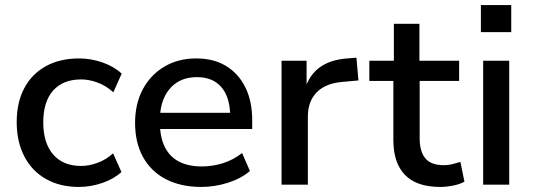

<svg xmlns="http://www.w3.org/2000/svg" viewBox="-20 -730 2107 759"><path d="M292 9Q217 9 161.5 -22.5Q106 -54 76 -112Q46 -170 46 -247Q46 -325 76 -381.5Q106 -438 161.5 -468.5Q217 -499 293 -499Q340 -499 385.5 -483Q431 -467 461 -439L428 -365Q400 -391 366 -403.5Q332 -416 301 -416Q229 -416 190 -372Q151 -328 151 -246Q151 -165 190 -119.5Q229 -74 301 -74Q332 -74 366 -86.5Q400 -99 427 -124L460 -50Q431 -23 385 -7Q339 9 292 9Z M776 9Q695 9 636 -21.5Q577 -52 545.5 -109Q514 -166 514 -244Q514 -320 544.5 -377Q575 -434 629.5 -466.5Q684 -499 756 -499Q825 -499 874 -469Q923 -439 950 -384.5Q977 -330 977 -254V-220H594V-284H906L890 -269Q890 -344 856 -384.5Q822 -425 759 -425Q712 -425 679.5 -404Q647 -383 629.5 -345Q612 -307 612 -254V-247Q612 -189 631 -150Q650 -111 687 -91.5Q724 -72 778 -72Q819 -72 860 -84.5Q901 -97 937 -125L968 -54Q933 -24 881 -7.5Q829 9 776 9Z M1093 0V-490H1192V-373H1184Q1201 -432 1243 -463Q1285 -494 1352 -499L1389 -502L1397 -412L1331 -406Q1266 -400 1231.5 -364.5Q1197 -329 1197 -269V0Z M1720 9Q1627 9 1581 -38.5Q1535 -86 1535 -176V-410H1440V-490H1537V-636H1638V-490H1795V-410H1639V-183Q1639 -131 1661.5 -104Q1684 -77 1735 -77Q1752 -77 1768 -81Q1784 -85 1800 -90L1816 -12Q1799 -2 1772 3.5Q1745 9 1720 9Z M1881 -603V-710H2001V-603ZM1890 0V-490H1993V0Z"/></svg>

Font: Nunito Sans 11pt SemiBold
Style: Regular
Weight: 600
Version: Version 3.101;gftools[0.9.27]